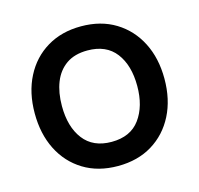

<svg xmlns="http://www.w3.org/2000/svg" viewBox="-88 -649 786 757"><g transform="rotate(-15 305.0 -270.0)"><path d="M304.5 15Q223.5 15 164 -21.5Q104.5 -58 72.2 -122.2Q40 -186.5 40 -270.5Q40 -355 73 -419.2Q106 -483.5 165.5 -519.2Q225 -555 304.5 -555Q385.5 -555 445 -518.5Q504.5 -482 537 -418Q569.5 -354 569.5 -270.5Q569.5 -186 536.8 -121.8Q504 -57.5 444.5 -21.2Q385 15 304.5 15ZM304.5 -83.5Q382 -83.5 420.2 -135.8Q458.5 -188 458.5 -270.5Q458.5 -355 419.8 -405.8Q381 -456.5 304.5 -456.5Q252 -456.5 218 -432.8Q184 -409 167.5 -367.2Q151 -325.5 151 -270.5Q151 -185.5 190 -134.5Q229 -83.5 304.5 -83.5Z"/></g></svg>

Font: Cns Manrope SemBd
Style: Regular
Weight: 600
Designer: Mikhail Sharanda
Foundry: Mikhail Sharanda
Version: Version 4.504